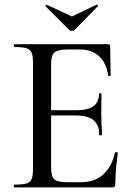

<svg xmlns="http://www.w3.org/2000/svg" viewBox="-20 -818 582 838"><path d="M481.9 -151.9Q482.4 -153.8 488.3 -153.8Q494.1 -153.8 494.1 -149.9Q484.4 -78.1 484.1 -42.7Q483.9 -7.3 481 -3.7Q478 0 469.2 0H43Q40 0 40 -6.1Q40 -12.2 43 -12.2Q79.1 -12.2 95.5 -17.1Q111.8 -22 117.9 -36.4Q124 -50.8 124 -81.1V-543.9Q124 -573.7 117.9 -587.9Q111.8 -602.1 95.5 -607.4Q79.1 -612.8 43 -612.8Q40 -612.8 40 -618.9Q40 -625 43 -625H452.1Q460.9 -625 460.9 -616.2L462.9 -488.8Q462.9 -486.8 457.5 -486.3Q452.1 -485.8 452.1 -488.8Q444.3 -543.9 412.1 -573Q379.9 -602.1 328.1 -602.1H275.9Q232.9 -602.1 218 -589.1Q203.1 -576.2 203.1 -540V-336.9H313Q363.8 -336.9 387.9 -354.5Q412.1 -372.1 412.1 -409.2Q412.1 -411.1 417.5 -411.1Q422.9 -411.1 422.9 -409.2L421.9 -325.2L422.9 -279.8Q424.8 -247.6 424.8 -230Q424.8 -227.1 418.9 -227.1Q413.1 -227.1 413.1 -230Q413.1 -272.9 388.4 -293.5Q363.8 -314 310.1 -314H203.1V-85Q203.1 -48.8 216.6 -35.9Q230 -22.9 271 -22.9H335.9Q393.1 -22.9 430.4 -56.4Q467.8 -89.8 481.9 -151.9ZM178.2 -790.5V-791Q178.2 -793 180.7 -795.4Q183.1 -797.9 185.1 -796.9L293.9 -746.1L401.9 -797.9Q403.8 -798.8 406.5 -795.4Q409.2 -792 407.2 -791L305.2 -687Q301.3 -683.1 293.7 -683.1Q286.1 -683.1 282.2 -687L179.2 -790Q178.2 -790 178.2 -790.5Z"/></svg>

Font: Cormorant-Medium
Style: Regular
Weight: 500
Designer: Christian Thalmann (Catharsis Fonts)
Version: Version 3.000